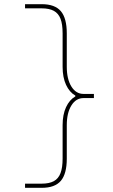

<svg xmlns="http://www.w3.org/2000/svg" viewBox="-20 -790 540 920"><path d="M180 110H100V90H180Q216 90 238 78Q260 66 270 39.5Q280 13 280 -30V-190Q280 -241 296.5 -276.5Q313 -312 341 -328V-332Q313 -348 296.5 -383.5Q280 -419 280 -470V-630Q280 -674 270 -700Q260 -726 238 -738Q216 -750 180 -750H100V-770H180Q243 -770 271.5 -736.5Q300 -703 300 -630V-470Q300 -411 322 -375.5Q344 -340 380 -340H430V-320H380Q344 -320 322 -284.5Q300 -249 300 -190V-30Q300 43 271.5 76.5Q243 110 180 110Z"/></svg>

Font: M PLUS 1 Code Thin
Style: Regular
Weight: 250
Designer: Coji Morishita
Foundry: UNDERFOREST DESIGN
Version: Version 1.002